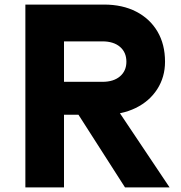

<svg xmlns="http://www.w3.org/2000/svg" viewBox="-20 -820 790 840"><path d="M91 0V-800H435Q516 -800 576 -769Q636 -738 669 -682Q702 -626 702 -550Q702 -483 668 -430Q634 -377 573.5 -347.5Q513 -318 435 -318H260V0ZM527 0 306 -345H491L722 0ZM260 -462H428Q477 -462 505 -486Q533 -510 533 -550Q533 -591 505 -615Q477 -639 428 -639H260Z"/></svg>

Font: Martian Mono SemiExpanded SemiExpanded
Style: Bold
Weight: 700
Width: 6
Monospace: yes
Version: Version 1.000